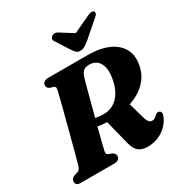

<svg xmlns="http://www.w3.org/2000/svg" viewBox="-213 -1085 1185 1253"><g transform="rotate(-30 379.5 -458.0)"><path d="M241 -293.5 290 -339Q312 -325.5 337.5 -319.5Q363 -313.5 394 -313.5Q439 -313.5 473.2 -335.5Q507.5 -357.5 529.5 -397.8Q551.5 -438 559.5 -492.5Q567.5 -544.5 557.2 -577.2Q547 -610 524.5 -625.5Q502 -641 472.5 -641Q441 -641 426.8 -626.8Q412.5 -612.5 404.5 -587Q400 -574 392.2 -545Q384.5 -516 374 -476.8Q363.5 -437.5 351.8 -393Q340 -348.5 328.2 -303.8Q316.5 -259 306.2 -219.2Q296 -179.5 288.5 -149.5Q281 -119.5 278 -105.5Q274 -87.5 278.2 -81.8Q282.5 -76 291 -72L312 -64.5Q322.5 -59 328.8 -52Q335 -45 335 -34Q335 -18.5 324.5 -9.2Q314 0 293 0H39Q18 0 10.5 -8.2Q3 -16.5 3 -29.5Q3 -42.5 11.2 -51.2Q19.5 -60 30.5 -64L54 -70.5Q65 -74 70.8 -81.8Q76.5 -89.5 81.5 -104Q84.5 -114.5 92.2 -143.2Q100 -172 110.8 -212Q121.5 -252 133.5 -297.8Q145.5 -343.5 157.5 -389.5Q169.5 -435.5 180 -476Q190.5 -516.5 197.8 -545.5Q205 -574.5 208 -586Q213 -607 212.8 -616.2Q212.5 -625.5 198 -631.5L176 -638Q165.5 -642.5 160 -649Q154.5 -655.5 154.5 -666Q154.5 -681 165.8 -690.5Q177 -700 196.5 -700H495Q588 -700 651.2 -671.5Q714.5 -643 741.5 -590.8Q768.5 -538.5 753 -467Q740 -403.5 694 -356.8Q648 -310 575 -284.5Q502 -259 408.5 -257.5Q350.5 -256.5 311.5 -266.8Q272.5 -277 241 -293.5ZM384.5 -267 568.5 -299 607 -164.5Q611 -149.5 617 -139Q623 -128.5 630.5 -123.2Q638 -118 647.5 -118Q658.5 -118 668.2 -124.2Q678 -130.5 688.5 -141.5Q693 -145.5 700.2 -147.5Q707.5 -149.5 714 -147Q724.5 -143.5 727.5 -132.8Q730.5 -122 724 -106.5Q700.5 -50 650 -17.8Q599.5 14.5 538.5 14.5Q510 14.5 489.5 6Q469 -2.5 455.5 -21.2Q442 -40 434 -70ZM537 -839.5 404.5 -922.5Q380.5 -938.5 359.5 -925Q351.5 -919.5 347.8 -909.5Q344 -899.5 352 -888L421 -780.5Q431.5 -766 441 -757Q450.5 -748 469.5 -748Q488.5 -748 503 -757Q517.5 -766 536.5 -780.5L660 -888Q675 -899.5 677.2 -909.5Q679.5 -919.5 674.5 -925Q668.5 -931.5 656.5 -931Q644.5 -930.5 628 -922.5L450.5 -839.5Z"/></g></svg>

Font: Fraunces ExtraBold
Style: Italic
Weight: 800
Italic angle: -16°
Version: Version 1.000;[b76b70a41]